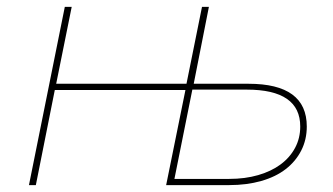

<svg xmlns="http://www.w3.org/2000/svg" viewBox="-20 -537 965 557"><path d="M139 -276 84 0H64L168 -517H188L143 -294H521L566 -517H586L542 -294H701Q870 -294 870 -170Q870 -132 854 -100.5Q838 -69 809 -46.5Q780 -24 738 -12Q696 0 645 0H462L518 -276ZM645 -18Q691 -18 729 -29Q767 -40 794 -60Q821 -80 836 -108Q851 -136 851 -170Q851 -277 696 -277H538L486 -18Z"/></svg>

Font: Argentum Sans Thin
Style: Italic
Weight: 100
Italic angle: -11°
Designer: Julieta Ulanovsky (font), Cristiano Sobral (main changes and remaster)
Foundry: Julieta Ulanovsky (font), Cristiano Sobral (main changes and remaster)
Version: Version 2.007;June 15, 2022;FontCreator 14.0.0.2814 64-bit; 